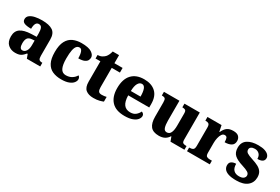

<svg xmlns="http://www.w3.org/2000/svg" viewBox="65 -1614 3754 2578"><g transform="rotate(30 1942.0 -325.5)"><path d="M200 10Q135 10 89 -30Q43 -70 43 -154Q43 -236 98 -275Q153 -314 265 -318L346 -321V-375Q346 -430 333 -457.5Q320 -485 287 -485Q227 -485 227 -377Q155 -377 120 -392.5Q85 -408 85 -446Q85 -483 114.5 -506Q144 -529 193 -539.5Q242 -550 301 -550Q411 -550 466.5 -512.5Q522 -475 522 -381V-128Q522 -87 535 -72Q548 -57 582 -57H586V0H379L356 -62H346Q324 -35 304.5 -19.5Q285 -4 261 3Q237 10 200 10ZM269 -67Q304 -67 325.5 -101Q347 -135 347 -191V-264L310 -261Q260 -258 241 -230.5Q222 -203 222 -151Q222 -67 269 -67Z M914 10Q837 10 779.5 -15.5Q722 -41 690 -101.5Q658 -162 658 -267Q658 -375 691.5 -437Q725 -499 782.5 -524.5Q840 -550 911 -550Q1022 -550 1070.5 -517.5Q1119 -485 1119 -444Q1119 -423 1108.5 -401.5Q1098 -380 1066.5 -365Q1035 -350 974 -350Q974 -386 969 -416.5Q964 -447 951.5 -466Q939 -485 917 -485Q892 -485 873.5 -465.5Q855 -446 845 -398.5Q835 -351 835 -268Q835 -168 860 -118.5Q885 -69 940 -69Q995 -69 1034 -94Q1073 -119 1091 -154Q1105 -146 1111 -132.5Q1117 -119 1117 -105Q1117 -80 1096.5 -53Q1076 -26 1031 -8Q986 10 914 10Z M1414 10Q1337 10 1294 -25.5Q1251 -61 1251 -149V-464H1176V-519Q1214 -519 1241 -534Q1268 -549 1283 -565Q1297 -580 1309 -604Q1321 -628 1329 -661H1427V-536H1554V-464H1427V-165Q1427 -122 1440 -102.5Q1453 -83 1489 -83Q1509 -83 1528 -85.5Q1547 -88 1563 -92V-19Q1546 -11 1507.5 -0.5Q1469 10 1414 10Z M1896 10Q1760 10 1693 -62.5Q1626 -135 1626 -266Q1626 -406 1693.5 -478Q1761 -550 1884 -550Q1998 -550 2063.5 -489Q2129 -428 2129 -309V-255H1803Q1805 -159 1839 -114.5Q1873 -70 1939 -70Q1990 -70 2021.5 -95.5Q2053 -121 2070 -158Q2086 -153 2097.5 -140.5Q2109 -128 2109 -110Q2109 -82 2087.5 -54.5Q2066 -27 2019 -8.5Q1972 10 1896 10ZM1955 -323Q1955 -398 1939 -439.5Q1923 -481 1888 -481Q1851 -481 1828.5 -440.5Q1806 -400 1805 -323Z M2428 10Q2338 10 2298.5 -39Q2259 -88 2259 -188V-407Q2259 -450 2247.5 -464.5Q2236 -479 2199 -479H2195V-536H2435V-226Q2435 -162 2448 -122.5Q2461 -83 2498 -83Q2540 -83 2558 -123Q2576 -163 2576 -231V-418Q2576 -460 2560 -469.5Q2544 -479 2517 -479H2513V-536H2751V-119Q2751 -76 2767.5 -66.5Q2784 -57 2812 -57H2822V0H2606L2581 -67H2576Q2553 -29 2516.5 -9.5Q2480 10 2428 10Z M2862 0V-57H2867Q2901 -57 2920.5 -69.5Q2940 -82 2940 -129V-411Q2940 -455 2923 -467Q2906 -479 2873 -479H2870V-536H3088L3108 -442H3113Q3138 -498 3172.5 -523Q3207 -548 3267 -548Q3325 -548 3351 -521.5Q3377 -495 3377 -454Q3377 -403 3339.5 -380Q3302 -357 3239 -357Q3239 -398 3230.5 -420Q3222 -442 3194 -442Q3167 -442 3150 -416.5Q3133 -391 3124.5 -352.5Q3116 -314 3116 -276V-124Q3116 -80 3134 -68.5Q3152 -57 3181 -57H3215V0Z M3629 10Q3551 10 3505.5 -5.5Q3460 -21 3440.5 -47.5Q3421 -74 3421 -107Q3421 -149 3450 -166.5Q3479 -184 3518 -184Q3518 -118 3548.5 -87.5Q3579 -57 3632 -57Q3681 -57 3702.5 -75.5Q3724 -94 3724 -119Q3724 -149 3695.5 -167Q3667 -185 3603 -205Q3514 -232 3470.5 -270.5Q3427 -309 3427 -383Q3427 -468 3489 -508.5Q3551 -549 3653 -549Q3718 -549 3757.5 -535Q3797 -521 3815.5 -499Q3834 -477 3834 -453Q3834 -419 3809.5 -401Q3785 -383 3732 -383Q3732 -432 3705 -458Q3678 -484 3637 -484Q3602 -484 3581.5 -470Q3561 -456 3561 -430Q3561 -400 3586.5 -382.5Q3612 -365 3681 -343Q3735 -326 3774.5 -305Q3814 -284 3835.5 -251.5Q3857 -219 3857 -169Q3857 -87 3798.5 -38.5Q3740 10 3629 10Z"/></g></svg>

Font: Noto Serif Sinhala ExtraBold
Style: Regular
Weight: 800
Designer: Jelle Bosma - Monotype Design Team
Foundry: Monotype Imaging Inc.
Version: Version 2.007; ttfautohint (v1.8.4.7-5d5b)